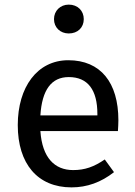

<svg xmlns="http://www.w3.org/2000/svg" viewBox="-20 -800 585 832"><path d="M278 -780C241 -780 214 -753 214 -717C214 -681 241 -655 278 -655C317 -655 343 -681 343 -717C343 -753 317 -780 278 -780ZM493 -279C493 -442 416 -539 276 -539C141 -539 57 -422 57 -258C57 -90 143 12 290 12C357 12 418 -10 474 -54L434 -109C387 -77 348 -63 297 -63C217 -63 163 -116 155 -232H491C492 -248 493 -264 493 -279ZM402 -300H155C162 -411 203 -466 278 -466C361 -466 402 -410 402 -306Z"/></svg>

Font: Fira Sans
Style: Regular
Weight: 400
Designer: Carrois Corporate & Edenspiekermann AG
Foundry: Carrois Corporate GbR & Edenspiekermann AG
Version: Version 4.203